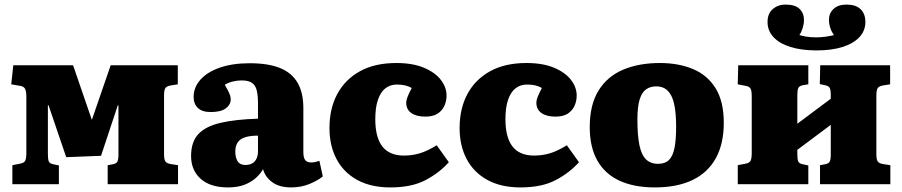

<svg xmlns="http://www.w3.org/2000/svg" viewBox="-20 -804 3936 838"><path d="M34 0V-83L69 -90Q85 -93 90 -102.5Q95 -112 95 -138V-382Q95 -407 89 -417Q83 -427 69 -429L29 -436L38 -519H299L377 -292L381 -281L463 -519H756V-436L725 -431Q707 -428 701.5 -419Q696 -410 696 -388V-130Q696 -109 701.5 -100Q707 -91 725 -88L757 -83V0H450V-83L472 -87Q488 -90 492.5 -99Q497 -108 497 -130V-344H494L421 -124L269 -118L192 -344L189 -345V-131Q189 -109 193 -99.5Q197 -90 213 -87L237 -82V0Z M975 14Q898 14 856 -23.5Q814 -61 814 -123Q814 -185 846 -219Q878 -253 943 -268Q1008 -283 1106 -286V-352Q1106 -387 1100.5 -409.5Q1095 -432 1079.5 -442.5Q1064 -453 1035 -453Q1015 -453 995 -448Q975 -443 961 -434Q970 -419 976 -407Q982 -395 984.5 -386.5Q987 -378 987 -370Q987 -347 965.5 -331Q944 -315 900 -315Q862 -315 843.5 -333Q825 -351 825 -380Q825 -423 855 -456.5Q885 -490 940 -509Q995 -528 1070 -528Q1151 -528 1202.5 -507Q1254 -486 1279 -442.5Q1304 -399 1304 -332V-140Q1304 -117 1311.5 -106Q1319 -95 1338 -95Q1348 -95 1357 -97Q1366 -99 1374 -102L1389 -34Q1367 -16 1330.5 -1Q1294 14 1251 14Q1199 14 1168 -9Q1137 -32 1128 -66Q1118 -47 1098 -28.5Q1078 -10 1048 2Q1018 14 975 14ZM1051 -84Q1069 -84 1081 -91Q1093 -98 1099.5 -111.5Q1106 -125 1106 -144V-212Q1072 -212 1050 -205Q1028 -198 1017.5 -182.5Q1007 -167 1007 -142Q1007 -117 1017 -100.5Q1027 -84 1051 -84Z M1684 14Q1599 14 1539.5 -18.5Q1480 -51 1449 -109.5Q1418 -168 1418 -245Q1418 -330 1452 -393.5Q1486 -457 1551 -493Q1616 -529 1710 -529Q1781 -529 1830 -508.5Q1879 -488 1904 -455.5Q1929 -423 1929 -387Q1929 -363 1919.5 -342Q1910 -321 1890 -308Q1870 -295 1836 -295Q1798 -295 1775.5 -310.5Q1753 -326 1753 -356Q1753 -366 1758.5 -380.5Q1764 -395 1777 -420Q1763 -428 1747.5 -431.5Q1732 -435 1712 -435Q1683 -435 1662 -418.5Q1641 -402 1629.5 -368.5Q1618 -335 1618 -284Q1618 -204 1649 -164.5Q1680 -125 1743 -125Q1779 -125 1812.5 -135Q1846 -145 1886 -170L1939 -96Q1898 -50 1837.5 -18Q1777 14 1684 14Z M2252 14Q2167 14 2107.5 -18.5Q2048 -51 2017 -109.5Q1986 -168 1986 -245Q1986 -330 2020 -393.5Q2054 -457 2119 -493Q2184 -529 2278 -529Q2349 -529 2398 -508.5Q2447 -488 2472 -455.5Q2497 -423 2497 -387Q2497 -363 2487.5 -342Q2478 -321 2458 -308Q2438 -295 2404 -295Q2366 -295 2343.5 -310.5Q2321 -326 2321 -356Q2321 -366 2326.5 -380.5Q2332 -395 2345 -420Q2331 -428 2315.5 -431.5Q2300 -435 2280 -435Q2251 -435 2230 -418.5Q2209 -402 2197.5 -368.5Q2186 -335 2186 -284Q2186 -204 2217 -164.5Q2248 -125 2311 -125Q2347 -125 2380.5 -135Q2414 -145 2454 -170L2507 -96Q2466 -50 2405.5 -18Q2345 14 2252 14Z M2838 14Q2747 14 2683.5 -15.5Q2620 -45 2587 -103.5Q2554 -162 2554 -249Q2554 -347 2592.5 -409Q2631 -471 2700 -500Q2769 -529 2860 -529Q2942 -529 3005 -502.5Q3068 -476 3103.5 -418.5Q3139 -361 3139 -268Q3139 -176 3104 -113Q3069 -50 3002 -18Q2935 14 2838 14ZM2852 -89Q2883 -89 2900 -106Q2917 -123 2924 -158.5Q2931 -194 2931 -250Q2931 -302 2925 -336.5Q2919 -371 2907.5 -390.5Q2896 -410 2880.5 -418.5Q2865 -427 2844 -427Q2819 -427 2800.5 -414.5Q2782 -402 2772 -370.5Q2762 -339 2762 -282Q2762 -215 2770.5 -172Q2779 -129 2799 -109Q2819 -89 2852 -89Z M3200 0V-83L3236 -90Q3251 -93 3256 -102.5Q3261 -112 3261 -138V-382Q3261 -408 3256 -417Q3251 -426 3236 -429L3200 -436L3202 -519H3508V-436L3484 -432Q3468 -429 3464 -419.5Q3460 -410 3460 -388V-264L3606 -373V-390Q3606 -411 3601.5 -420Q3597 -429 3581 -432L3558 -437L3560 -519H3865V-436L3834 -431Q3816 -428 3810.5 -419Q3805 -410 3805 -388V-130Q3805 -109 3810.5 -100Q3816 -91 3834 -88L3866 -83V0H3559V-83L3581 -87Q3597 -90 3601.5 -99Q3606 -108 3606 -130V-259L3460 -150V-131Q3460 -109 3464 -99.5Q3468 -90 3484 -87L3508 -82V0ZM3544 -584Q3478 -584 3430 -599Q3382 -614 3356 -642Q3330 -670 3330 -708Q3330 -745 3353 -764.5Q3376 -784 3408 -784Q3451 -784 3470 -765Q3489 -746 3489 -717Q3489 -700 3483.5 -682Q3478 -664 3469 -651Q3481 -647 3499.5 -644Q3518 -641 3543 -641Q3563 -641 3584.5 -644Q3606 -647 3620 -651Q3610 -664 3604 -682Q3598 -700 3598 -717Q3598 -746 3618 -765Q3638 -784 3675 -784Q3715 -784 3736 -764Q3757 -744 3757 -708Q3757 -670 3731 -642Q3705 -614 3657.5 -599Q3610 -584 3544 -584Z"/></svg>

Font: Literata ExtraBold
Style: Regular
Weight: 800
Designer: Latin by Veronika Burian and Jose Scaglione. Greek by Irene Vlachou. Cyrillic by Vera Evstafieva.
Foundry: TypeTogether
Version: Version 3.103;gftools[0.9.29]